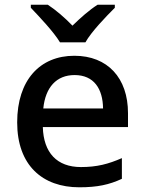

<svg xmlns="http://www.w3.org/2000/svg" viewBox="-20 -786 614 816"><path d="M235 -606H343C368 -651 431 -716 468 -753V-766H395C360 -744 324 -712 288 -677C254 -712 218 -743 183 -766H111V-753C147 -715 208 -651 235 -606ZM296 -549C150 -549 53 -446 53 -266C53 -83 161 10 317 10C394 10 444 -1 498 -26V-114C441 -89 392 -76 324 -76C222 -76 165 -137 162 -246H524V-305C524 -455 437 -549 296 -549ZM297 -467C379 -467 417 -409 418 -325H164C173 -415 220 -467 297 -467Z"/></svg>

Font: Noto Sans Lao UI Med
Style: Regular
Weight: 500
Designer: Monotype Design Team
Foundry: Monotype Imaging Inc.
Version: Version 2.000